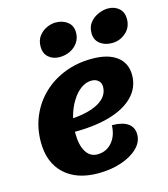

<svg xmlns="http://www.w3.org/2000/svg" viewBox="-126 -945 934 1068"><g transform="rotate(-15 341.5 -411.0)"><path d="M308 25Q184 25 113.5 -41Q43 -107 43 -225Q43 -306 72.5 -374.5Q102 -443 155 -493.5Q208 -544 280 -572Q352 -600 437 -600Q529 -600 579.5 -562Q630 -524 630 -455Q630 -384 580.5 -333Q531 -282 440 -256Q349 -230 222 -232L235 -306Q342 -312 399.5 -345.5Q457 -379 457 -434Q457 -456 442 -469.5Q427 -483 403 -483Q371 -483 342 -462Q313 -441 290 -404Q267 -367 254 -320.5Q241 -274 241 -223Q241 -155 264.5 -116.5Q288 -78 330 -78Q381 -78 414 -115.5Q447 -153 449 -214Q509 -214 540.5 -192Q572 -170 572 -128Q572 -85 537 -50.5Q502 -16 442 4.5Q382 25 308 25ZM569 -655Q527 -655 499.5 -677Q472 -699 472 -738Q472 -775 492 -799Q512 -823 540.5 -835Q569 -847 595 -847Q633 -847 658 -825Q683 -803 683 -764Q683 -715 648.5 -685Q614 -655 569 -655ZM267 -655Q229 -655 204 -677Q179 -699 179 -738Q179 -775 197.5 -799Q216 -823 242.5 -835Q269 -847 293 -847Q335 -847 362.5 -825Q390 -803 390 -764Q390 -732 373 -707Q356 -682 328 -668.5Q300 -655 267 -655Z"/></g></svg>

Font: Lemonada
Style: Regular
Weight: 400
Designer: Mohamed Gaber (Arabic), Eduardo Tunni (Latin)
Foundry: Kief Type Foundry
Version: Version 4.005